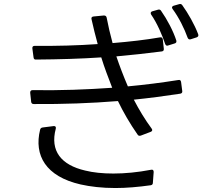

<svg xmlns="http://www.w3.org/2000/svg" viewBox="-20 -891 1040 967"><path d="M971 -703C978 -706 981 -711 978 -719C960 -767 927 -825 898 -865C894 -871 888 -872 882 -870L854 -862C846 -859 844 -853 849 -846C881 -803 909 -746 925 -701C928 -694 933 -691 940 -693ZM859 -672C867 -674 870 -679 868 -687C853 -734 822 -793 791 -837C787 -843 782 -844 775 -842L747 -834C739 -832 737 -825 741 -818C772 -773 797 -714 812 -669C815 -662 820 -659 827 -662ZM149 -602C150 -594 154 -590 162 -591C280 -592 387 -595 490 -602C506 -550 525 -501 545 -449C418 -440 285 -435 144 -437C136 -437 132 -433 132 -424L137 -378C138 -371 142 -367 150 -367C298 -366 438 -371 574 -382C601 -326 634 -269 673 -213C677 -207 682 -206 689 -208L739 -227C747 -230 749 -236 744 -243C710 -289 680 -339 654 -389C732 -397 809 -407 887 -419C895 -420 899 -425 898 -432L892 -478C891 -486 886 -490 878 -488C796 -475 711 -464 624 -456C602 -507 582 -560 566 -607C643 -614 718 -622 795 -632C803 -633 806 -638 805 -646L800 -692C799 -700 795 -704 787 -703C712 -690 632 -681 547 -674C535 -718 525 -761 517 -803C515 -810 511 -813 503 -813L451 -808C442 -807 439 -802 441 -794C450 -752 461 -710 472 -669C373 -662 267 -659 154 -660C146 -660 142 -655 143 -647ZM754 -25C754 -34 749 -38 741 -36C673 -23 609 -17 551 -17C497 -17 449 -22 409 -32C288 -60 231 -131 261 -243C263 -252 259 -257 250 -256L195 -249C188 -248 184 -245 182 -238C150 -108 211 -2 386 38C435 49 494 56 561 56C616 56 675 51 739 42C746 41 750 37 750 29Z"/></svg>

Font: LINE Seed JP App_OTF Regular
Style: Regular
Weight: 400
Designer: LY Corporation & Fontrix & Fontworks
Version: Version 1.002